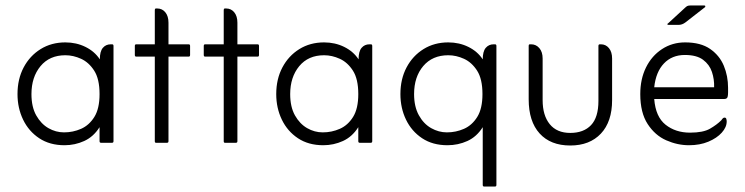

<svg xmlns="http://www.w3.org/2000/svg" viewBox="-20 -522 2723 702"><path d="M344 -57Q322 -22 288 -6.5Q254 9 216 9Q162 9 123.5 -16.5Q85 -42 64.5 -84.5Q44 -127 44 -178Q44 -233 66.5 -275.5Q89 -318 128.5 -342.5Q168 -367 219 -367Q259 -367 292.5 -350.5Q326 -334 345 -305Q345 -334 356 -347Q367 -360 385 -360H390Q395 -360 395 -354V-6Q395 0 390 0H349Q344 0 344 -6ZM214 -38Q247 -38 276.5 -51Q306 -64 325 -94.5Q344 -125 344 -178Q344 -233 324.5 -263.5Q305 -294 276.5 -307Q248 -320 219 -320Q161 -320 128 -280Q95 -240 95 -178Q95 -131 112.5 -100Q130 -69 157 -53.5Q184 -38 214 -38Z M546 -315H478Q473 -315 473 -321V-354Q473 -360 478 -360H546V-484Q546 -491 550 -491H555Q573 -491 584.5 -477Q596 -463 596 -439V-360H670Q675 -360 675 -354V-321Q675 -315 670 -315H596V-6Q596 0 591 0H550Q546 0 546 -6Z M798 -315H730Q725 -315 725 -321V-354Q725 -360 730 -360H798V-484Q798 -491 802 -491H807Q825 -491 836.5 -477Q848 -463 848 -439V-360H922Q927 -360 927 -354V-321Q927 -315 922 -315H848V-6Q848 0 843 0H802Q798 0 798 -6Z M1290 -57Q1268 -22 1234 -6.5Q1200 9 1162 9Q1108 9 1069.5 -16.5Q1031 -42 1010.5 -84.5Q990 -127 990 -178Q990 -233 1012.5 -275.5Q1035 -318 1074.5 -342.5Q1114 -367 1165 -367Q1205 -367 1238.5 -350.5Q1272 -334 1291 -305Q1291 -334 1302 -347Q1313 -360 1331 -360H1336Q1341 -360 1341 -354V-6Q1341 0 1336 0H1295Q1290 0 1290 -6ZM1160 -38Q1193 -38 1222.5 -51Q1252 -64 1271 -94.5Q1290 -125 1290 -178Q1290 -233 1270.5 -263.5Q1251 -294 1222.5 -307Q1194 -320 1165 -320Q1107 -320 1074 -280Q1041 -240 1041 -178Q1041 -131 1058.5 -100Q1076 -69 1103 -53.5Q1130 -38 1160 -38Z M1745 -57Q1723 -22 1689 -6.5Q1655 9 1616 9Q1562 9 1523.5 -16.5Q1485 -42 1464.5 -84.5Q1444 -127 1444 -178Q1444 -233 1466.5 -275.5Q1489 -318 1528.5 -342.5Q1568 -367 1619 -367Q1659 -367 1692.5 -350.5Q1726 -334 1745 -305Q1745 -334 1756 -347Q1767 -360 1785 -360H1790Q1795 -360 1795 -354V154Q1795 160 1790 160H1750Q1745 160 1745 154ZM1614 -38Q1647 -38 1676.5 -51Q1706 -64 1725 -94.5Q1744 -125 1744 -178Q1744 -233 1724.5 -263.5Q1705 -294 1676.5 -307Q1648 -320 1619 -320Q1561 -320 1527.5 -280.5Q1494 -241 1494 -178Q1494 -132 1511.5 -100.5Q1529 -69 1556.5 -53.5Q1584 -38 1614 -38Z M2065 10Q1993 10 1953 -34Q1913 -78 1913 -159V-354Q1913 -360 1917 -360H1922Q1940 -360 1952 -346Q1964 -332 1964 -308V-156Q1964 -100 1990 -68Q2016 -36 2065 -36Q2114 -36 2141 -64.5Q2168 -93 2168 -153V-354Q2168 -360 2173 -360H2177Q2195 -360 2206.5 -346Q2218 -332 2218 -308V-156Q2218 -77 2177 -33.5Q2136 10 2065 10Z M2422 -436 2484 -493Q2489 -498 2493 -500Q2497 -502 2505 -502H2554Q2561 -502 2558 -496L2486 -440Q2474 -431 2461 -431H2424Q2421 -431 2420 -433Q2419 -435 2422 -436ZM2372 -160Q2377 -95 2413.5 -66Q2450 -37 2503 -37Q2551 -37 2576 -51.5Q2601 -66 2617 -82Q2619 -85 2622 -88.5Q2625 -92 2629 -92Q2634 -92 2635.5 -87.5Q2637 -83 2637 -78Q2637 -57 2619 -37Q2601 -17 2570 -4Q2539 9 2499 9Q2457 9 2416 -9Q2375 -27 2348 -68.5Q2321 -110 2321 -178Q2321 -233 2342 -275.5Q2363 -318 2400.5 -342.5Q2438 -367 2485 -367Q2542 -367 2576.5 -343Q2611 -319 2626.5 -281.5Q2642 -244 2642 -201Q2642 -192 2642 -184.5Q2642 -177 2641 -171Q2640 -160 2628 -160ZM2372 -203H2591Q2592 -232 2583 -259Q2574 -286 2550.5 -303.5Q2527 -321 2484 -321Q2437 -321 2407.5 -290Q2378 -259 2372 -203Z"/></svg>

Font: Zain Light
Style: Regular
Weight: 300
Designer: Zain,Boutros
Foundry: Mobile Telecommunications Company (Zain), 2024
Version: Version 1.51; ttfautohint (v1.8.4)